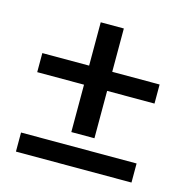

<svg xmlns="http://www.w3.org/2000/svg" viewBox="-80 -666 620 642"><g transform="rotate(15 230.0 -344.5)"><path d="M436 -374H272V-210H192V-374H30V-440H192V-590H272V-440H436ZM430 -99H30V-165H430Z"/></g></svg>

Font: Homenaje
Style: Regular
Weight: 400
Version: Version 1.002